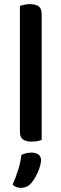

<svg xmlns="http://www.w3.org/2000/svg" viewBox="-20 -677 296 926"><path d="M133 6Q104 6 90 -5Q76 -16 76 -42V-649Q83 -651 96 -654Q109 -657 124 -657Q153 -657 167 -646Q181 -635 181 -609V-2Q173 1 160.5 3.5Q148 6 133 6ZM130 207Q119 219 107 224Q95 229 81 229Q55 229 41 213Q57 177 68.5 139.5Q80 102 83 70Q107 59 132 59Q152 59 165 68Q178 77 178 95Q178 107 173.5 123Q169 139 162 154.5Q155 170 146.5 184Q138 198 130 207Z"/></svg>

Font: Baloo Thambi 2 Medium
Style: Regular
Weight: 500
Designer: Aadarsh Rajan and Ek Type
Foundry: Ek Type
Version: Version 1.640;hotconv 1.0.111;makeotfexe 2.5.65597; ttfautoh